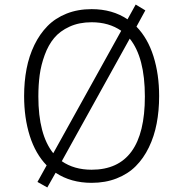

<svg xmlns="http://www.w3.org/2000/svg" viewBox="-20 -781 798 836"><path d="M574.2 -665Q623.5 -614.3 648.2 -535.9Q672.9 -457.5 672.9 -362.8Q672.9 -298.8 662.1 -242.9Q651.4 -187 628.2 -139.2Q605 -91.3 571 -57.4Q537.1 -23.4 488 -4.2Q439 15.1 378.9 15.1Q288.6 15.1 222.2 -28.8L186 35.2L143.1 11.2L183.1 -61Q134.3 -111.3 109.6 -189.5Q85 -267.6 85 -362.8Q85 -425.8 95.7 -481.4Q106.4 -537.1 129.6 -585Q152.8 -632.8 186.8 -667.5Q220.7 -702.1 269.8 -721.7Q318.8 -741.2 378.9 -741.2Q469.7 -741.2 535.2 -696.8L570.8 -761.2L612.8 -735.8ZM147 -360.8Q147 -194.8 211.9 -113.8L507.8 -647Q454.1 -684.1 378.9 -684.1Q324.7 -684.1 283 -665Q241.2 -646 215.8 -615.5Q190.4 -585 174.6 -541.5Q158.7 -498 152.8 -454.6Q147 -411.1 147 -360.8ZM378.9 -42Q610.8 -42 610.8 -360.8Q610.8 -531.2 544.9 -612.8L249 -79.1Q302.7 -42 378.9 -42Z"/></svg>

Font: Stilu Light
Style: Regular
Weight: 300
Designer: Genilson Lima Santos
Foundry: Genilson Lima Santos
Version: Version 1.200;PS 001.200;hotconv 1.0.88;makeotf.lib2.5.64775